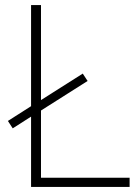

<svg xmlns="http://www.w3.org/2000/svg" viewBox="-20 -734 550 754"><path d="M102 0H489V-36H141V-300L324 -416L305 -445L141 -341V-714H102V-317L11 -259L30 -230L102 -276Z"/></svg>

Font: Noto Sans Myanmar UI ExtraLight
Style: Regular
Weight: 200
Designer: Monotype Design Team
Foundry: Monotype Imaging Inc.
Version: Version 2.103